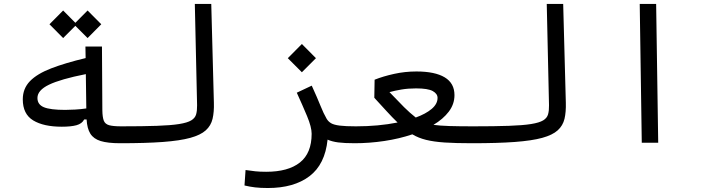

<svg xmlns="http://www.w3.org/2000/svg" viewBox="-20 -713 3556 959"><path d="M288.6 -80.1Q197.8 -80.1 145.8 -111.6Q93.8 -143.1 93.8 -216.8Q93.8 -270.5 129.4 -307.4Q165 -344.2 235.1 -371.3Q305.2 -398.4 407.7 -422.9L406.7 -480.5H489.3L491.2 -162.6Q491.7 -127.9 498.3 -110.6Q504.9 -93.3 525.1 -87.6Q545.4 -82 585.9 -82Q606.4 -82 614.3 -74.2Q622.1 -66.4 622.1 -44.9Q622.1 -21 613.5 -9.3Q605 2.4 580.1 2.4Q518.6 2.4 482.9 -8.5Q447.3 -19.5 431.2 -45.4Q415 -71.3 412.6 -116.2H400.4Q389.6 -95.2 362.1 -87.6Q334.5 -80.1 288.6 -80.1ZM408.7 -342.8Q282.7 -317.9 224.9 -290Q167 -262.2 167 -223.6Q167 -190.9 199 -177.5Q231 -164.1 305.7 -164.1Q326.7 -164.1 356 -165.8Q385.3 -167.5 411.1 -171.4ZM417.5 -522.9 356.4 -584 295.4 -522.9 227.1 -591.8 295.4 -660.6 356.4 -599.1 417.5 -660.6 485.8 -591.8Z M580.1 2.4Q552.2 2.4 552.2 -41Q552.2 -64.9 561.8 -73.5Q571.3 -82 585.9 -82Q693.8 -82 763.9 -84.5Q834 -86.9 875 -93.5Q916 -100.1 935.3 -111.8Q954.6 -123.5 959.7 -142.1Q964.8 -160.6 964.4 -187L953.1 -693.4H1035.2L1048.3 -200.2Q1049.8 -153.8 1041.7 -119.6Q1033.7 -85.4 1007.8 -62Q981.9 -38.6 930.4 -24.4Q878.9 -10.3 793.5 -3.9Q708 2.4 580.1 2.4Z M1616.2 -15.6Q1603.5 108.4 1525.6 167.2Q1447.8 226.1 1317.9 226.1Q1280.8 226.1 1253.9 222.9Q1227.1 219.7 1201.2 213.4L1206.5 136.2Q1233.9 140.1 1255.4 142.6Q1276.9 145 1309.6 145Q1419.4 145 1478 98.6Q1536.6 52.2 1536.6 -44.9Q1536.6 -78.1 1513.7 -133.1Q1490.7 -188 1462.4 -250L1537.1 -285.2Q1565.4 -223.1 1580.8 -184.6Q1596.2 -146 1611.3 -120.1Q1619.6 -106 1633.5 -97.7Q1647.5 -89.4 1676.3 -85.7Q1705.1 -82 1757.8 -82Q1776.4 -82 1784.7 -74Q1793 -65.9 1793 -44.4Q1793 -17.6 1781.2 -7.6Q1769.5 2.4 1752 2.4Q1700.2 2.4 1668.9 -1.7Q1637.7 -5.9 1616.2 -15.6ZM1487.8 -352.1 1417.5 -422.4 1487.8 -493.2 1558.1 -422.4Z M1750.5 2.4 1757.8 -82Q1869.6 -82 1965.8 -101.1Q1938.5 -127.4 1911.4 -157.2Q1884.3 -187 1849.6 -224.6L1851.1 -314.9Q1894 -332 1948.5 -344Q2002.9 -356 2060.1 -356Q2152.3 -356 2201.2 -326.7Q2250 -297.4 2250 -237.8Q2250 -192.9 2221.7 -155.5Q2193.4 -118.2 2145 -89.4Q2176.8 -85 2224.9 -83.5Q2272.9 -82 2343.8 -82Q2377.4 -82 2387 -74Q2396.5 -65.9 2396.5 -43.5Q2396.5 -19.5 2385 -8.5Q2373.5 2.4 2335.9 2.4Q2256.3 2.4 2201.4 -1.2Q2146.5 -4.9 2108.2 -14.4Q2069.8 -23.9 2039.6 -42Q1974.6 -20 1899.9 -8.8Q1825.2 2.4 1750.5 2.4ZM2056.6 -126Q2106.4 -144 2136 -168.9Q2165.5 -193.8 2165.5 -224.1Q2165.5 -244.6 2141.6 -258.1Q2117.7 -271.5 2058.1 -271.5Q2018.6 -271.5 1985.4 -265.9Q1952.1 -260.3 1925.3 -252.9Q1968.8 -207 1998 -178Q2027.3 -148.9 2056.6 -126Z M2337.9 2.4Q2310.1 2.4 2310.1 -41Q2310.1 -64.9 2319.6 -73.5Q2329.1 -82 2343.8 -82Q2451.7 -82 2521.7 -84.5Q2591.8 -86.9 2632.8 -93.5Q2673.8 -100.1 2693.1 -111.8Q2712.4 -123.5 2717.5 -142.1Q2722.7 -160.6 2722.2 -187L2710.9 -693.4H2793L2806.2 -200.2Q2807.6 -153.8 2799.6 -119.6Q2791.5 -85.4 2765.6 -62Q2739.7 -38.6 2688.2 -24.4Q2636.7 -10.3 2551.3 -3.9Q2465.8 2.4 2337.9 2.4Z M3185.5 0 3175.3 -693.4H3257.3L3267.6 0Z"/></svg>

Font: Cascadia Code NF SemiLight
Style: Regular
Weight: 350
Monospace: yes
Designer: Aaron Bell
Foundry: Saja Typeworks
Version: Version 2404.023; ttfautohint (v1.8.4)